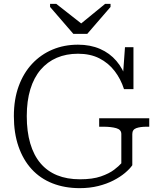

<svg xmlns="http://www.w3.org/2000/svg" viewBox="-20 -960 824 997"><path d="M361 -784H433L554 -924V-940H526L378 -819L425 -820L272 -940H240V-924ZM667 -264V-102Q654 -83 629 -62Q604 -41 569 -23Q534 -5 490 6Q446 17 394 17Q316 17 252.5 -8Q189 -33 144.5 -81.5Q100 -130 76 -199.5Q52 -269 52 -357Q52 -444 77 -512.5Q102 -581 147 -629Q192 -677 252.5 -702.5Q313 -728 385 -728Q449 -728 499.5 -706Q550 -684 584.5 -643.5Q619 -603 636 -549L617 -548L629 -715H673V-497H624Q607 -550 575 -591.5Q543 -633 496 -657Q449 -681 385 -681Q324 -681 275 -660Q226 -639 191 -598Q156 -557 137.5 -496.5Q119 -436 119 -357Q119 -277 137 -215.5Q155 -154 190 -112.5Q225 -71 276.5 -50Q328 -29 395 -29Q461 -29 504 -44Q547 -59 572.5 -78.5Q598 -98 610 -112V-264Q610 -287 583.5 -294.5Q557 -302 516 -302H495V-346H755V-302H742Q708 -302 687.5 -294.5Q667 -287 667 -264Z"/></svg>

Font: Roboto Serif 20pt ExtraLight
Style: Regular
Weight: 250
Version: Version 1.008